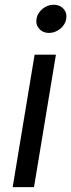

<svg xmlns="http://www.w3.org/2000/svg" viewBox="-20 -771 294 791"><path d="M32.2 0 122.6 -545.9H210.4L120.1 0ZM181.6 -635.3Q156.7 -635.3 141.6 -652.3Q126.5 -669.4 130.4 -693.4Q134.3 -717.8 155.3 -734.6Q176.3 -751.5 201.2 -751.5Q226.6 -751.5 241.7 -734.6Q256.8 -717.8 252.9 -693.4Q249 -669.4 228 -652.3Q207 -635.3 181.6 -635.3Z"/></svg>

Font: Adwaita Sans
Style: Italic
Weight: 400
Italic angle: -9.39999°
Designer: Rasmus Andersson
Foundry: rsms
Version: Version 4.001;git-9221beed3